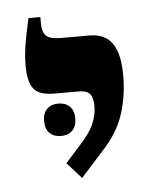

<svg xmlns="http://www.w3.org/2000/svg" viewBox="-38 -681 382 466"><g transform="rotate(-5 152.5 -448.0)"><path d="M109 -288 144 -327Q171 -356 180 -378Q189 -400 189 -420Q189 -440 181.5 -449.5Q174 -459 154 -459H94Q57 -459 44 -476.5Q31 -494 31 -533Q31 -555 34.5 -578.5Q38 -602 48 -647H77V-633Q77 -610 86.5 -601Q96 -592 123 -592H192Q229 -592 247 -567Q265 -542 265 -488Q265 -438 250.5 -393.5Q236 -349 197 -308L144 -249ZM102 -434Q119 -434 129.5 -424Q140 -414 140 -395Q140 -375 129.5 -365Q119 -355 102 -355Q85 -355 74.5 -365Q64 -375 64 -395Q64 -414 74.5 -424Q85 -434 102 -434Z"/></g></svg>

Font: Noto Serif Hebrew SemiBold
Style: Regular
Weight: 600
Designer: Monotype Design Team
Foundry: Monotype Imaging Inc.
Version: Version 1.000